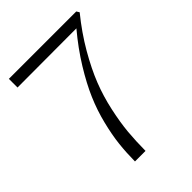

<svg xmlns="http://www.w3.org/2000/svg" viewBox="-201 -806 911 911"><g transform="rotate(-45 254.5 -350.0)"><path d="M20 -700.2H472.2L481 -686Q419.9 -610.8 375.2 -533.7Q330.6 -456.5 304.7 -390.6Q278.8 -324.7 263.2 -252.7Q247.6 -180.7 242.4 -123.8Q237.3 -66.9 236.8 0H166Q166.5 -59.6 172.4 -112.8Q178.2 -166 194.6 -232.2Q210.9 -298.3 237.8 -360.8Q264.6 -423.3 309.8 -496.8Q355 -570.3 416 -643.1L20 -642.1Z"/></g></svg>

Font: Ortica Linear Light
Style: Regular
Weight: 300
Designer: Benedetta Bovani
Foundry: Collletttivo
Version: Version 2.000;Glyphs 3.1.2 (3151)